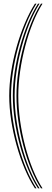

<svg xmlns="http://www.w3.org/2000/svg" viewBox="-20 -820 280 1040"><path d="M169.2 200Q139.5 154.8 114.1 94.8Q88.8 34.8 69.9 -32.8Q51 -100.2 40.5 -169.1Q30 -238 30 -301.5Q30 -361.8 40.2 -429.2Q50.5 -496.8 69.4 -563.9Q88.2 -631 113.8 -691.9Q139.2 -752.8 169.2 -800H177.5Q147.8 -753.5 122.6 -692.9Q97.5 -632.2 78.9 -565Q60.2 -497.8 50 -430Q39.8 -362.2 39.8 -301.5Q39.8 -237.8 50.1 -168.5Q60.5 -99.2 79.2 -31.8Q98 35.8 123 95.5Q148 155.2 177.5 200ZM185.8 200Q156.8 155.5 131.9 96Q107 36.5 88.5 -31Q70 -98.5 59.8 -167.9Q49.5 -237.2 49.5 -301.5Q49.5 -363 59.6 -430.9Q69.8 -498.8 88.1 -566.1Q106.5 -633.5 131.5 -693.8Q156.5 -754 185.8 -800H194Q164.8 -754.2 140.2 -694.4Q115.8 -634.5 97.6 -567.2Q79.5 -500 69.4 -431.8Q59.2 -363.5 59.2 -301.5Q59.2 -236.8 69.4 -167.1Q79.5 -97.5 97.8 -30Q116 37.5 140.5 96.8Q165 156 194 200ZM202 200Q173.5 156.5 149.2 97.5Q125 38.5 107 -29Q89 -96.5 79.1 -166.4Q69.2 -236.2 69.2 -301.5Q69.2 -364 79.1 -432.5Q89 -501 107 -568.2Q125 -635.5 149.2 -695.2Q173.5 -755 202 -800H210.2Q182 -755.5 158.1 -696Q134.2 -636.5 116.5 -569.2Q98.8 -502 88.9 -433.4Q79 -364.8 79 -301.5Q79 -235.8 88.9 -165.6Q98.8 -95.5 116.5 -28Q134.2 39.5 158.2 98.2Q182.2 157 210.2 200Z"/></svg>

Font: Big Shoulders Inline Text Thin ExtraLight
Style: Regular
Weight: 250
Version: Version 2.002